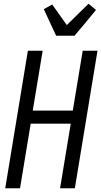

<svg xmlns="http://www.w3.org/2000/svg" viewBox="-20 -1006 541 1026"><path d="M8 0 129 -735H208L155 -415H369L422 -735H501L380 0H301L358 -345H144L87 0ZM280 -815 214 -957 259 -982 337 -872 453 -986 493 -953 428 -874 378 -815Z"/></svg>

Font: Iosevka SS18
Style: Italic
Weight: 400
Italic angle: -9°
Monospace: yes
Designer: Belleve Invis
Foundry: Belleve Invis
Version: Version 25.1.1; ttfautohint (v1.8.4)